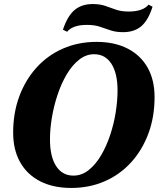

<svg xmlns="http://www.w3.org/2000/svg" viewBox="-20 -913 784 949"><path d="M332 16Q243 16 178.5 -17Q114 -50 79.5 -111.5Q45 -173 45 -257Q45 -355 75.5 -437Q106 -519 161 -579.5Q216 -640 291.5 -673Q367 -706 457 -706Q546 -706 610.5 -673Q675 -640 709.5 -579Q744 -518 744 -433Q744 -335 713.5 -253Q683 -171 628 -110.5Q573 -50 497.5 -17Q422 16 332 16ZM343 -45Q384 -45 418.5 -72.5Q453 -100 479.5 -145Q506 -190 524.5 -245.5Q543 -301 552 -358.5Q561 -416 561 -466Q561 -551 530.5 -598Q500 -645 445 -645Q405 -645 370.5 -617.5Q336 -590 309.5 -545Q283 -500 264.5 -444.5Q246 -389 236.5 -332Q227 -275 227 -224Q227 -139 257.5 -92Q288 -45 343 -45ZM588 -754Q553 -754 526.5 -763Q500 -772 473.5 -781Q447 -790 409 -790Q374 -790 349 -781Q324 -772 312 -756L291 -766Q313 -833 348 -863Q383 -893 438 -893Q474 -893 500 -884Q526 -875 552.5 -865.5Q579 -856 616 -856Q652 -856 677 -865Q702 -874 714 -890L734 -880Q713 -813 678.5 -783.5Q644 -754 588 -754Z"/></svg>

Font: Platypi Light
Style: Bold Italic
Weight: 700
Italic angle: -13°
Version: Version 1.200